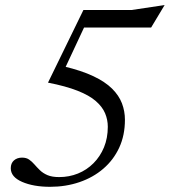

<svg xmlns="http://www.w3.org/2000/svg" viewBox="-20 -710 654 740"><path d="M291 -604 311 -619 214 -411.5 226.5 -454Q294 -438 339.5 -416.5Q385 -395 411.8 -368.5Q438.5 -342 450 -311.8Q461.5 -281.5 461.5 -248.5Q461.5 -188.5 439.5 -141Q417.5 -93.5 378.2 -59.8Q339 -26 286.2 -8Q233.5 10 173 10Q109 10 65.2 -9Q21.5 -28 21.5 -61.5Q21.5 -81 33.8 -91.8Q46 -102.5 65 -102.5Q81.5 -102.5 92.2 -95Q103 -87.5 112.5 -76.5Q122 -65.5 133.8 -54Q145.5 -42.5 163 -35Q180.5 -27.5 208 -27.5Q246.5 -27.5 280.5 -41.2Q314.5 -55 340.2 -80.8Q366 -106.5 380.8 -142.2Q395.5 -178 395.5 -221.5Q395.5 -248.5 385 -273.5Q374.5 -298.5 349.2 -320.5Q324 -342.5 279 -360.2Q234 -378 165 -391.5L301.5 -671.5H487.5L614.5 -690.5L562.5 -604Z"/></svg>

Font: Newsreader 20pt
Style: Italic
Weight: 400
Italic angle: -17°
Version: Version 1.003